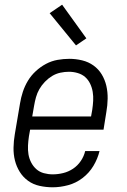

<svg xmlns="http://www.w3.org/2000/svg" viewBox="-20 -788 540 816"><path d="M204 8Q176 8 148.5 2Q121 -4 99.5 -19.5Q78 -35 64 -57.5Q50 -80 43.5 -106Q37 -132 37.5 -160.5Q38 -189 43 -218L65 -348Q69 -373 77 -397.5Q85 -422 98.5 -444.5Q112 -467 132 -485.5Q152 -504 175.5 -516.5Q199 -529 224.5 -533.5Q250 -538 275 -538Q302 -538 329 -531.5Q356 -525 377.5 -509.5Q399 -494 412.5 -471.5Q426 -449 432 -423Q438 -397 437.5 -368.5Q437 -340 432 -312L420 -237H108L103 -209Q100 -189 99 -169.5Q98 -150 101 -132Q104 -114 112.5 -97.5Q121 -81 134.5 -69Q148 -57 166.5 -52Q185 -47 204 -47Q226 -47 248.5 -52.5Q271 -58 290.5 -71Q310 -84 323.5 -104Q337 -124 342 -146H403Q395 -113 377 -83Q359 -53 331 -31.5Q303 -10 269.5 -1Q236 8 204 8ZM117 -293H367L372 -321Q375 -341 376 -360Q377 -379 374 -397.5Q371 -416 363 -432.5Q355 -449 342 -460.5Q329 -472 310.5 -477.5Q292 -483 273 -483Q255 -483 236.5 -479Q218 -475 201.5 -465Q185 -455 171 -440.5Q157 -426 147.5 -409.5Q138 -393 133 -375Q128 -357 125 -339ZM303 -595 191 -732 244 -768 347 -625Z"/></svg>

Font: Iosevka Slab Light Oblique
Style: Regular
Weight: 300
Italic angle: -9°
Monospace: yes
Designer: Belleve Invis
Foundry: Belleve Invis
Version: Version 11.1.1; ttfautohint (v1.8.3)